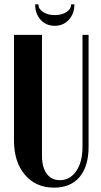

<svg xmlns="http://www.w3.org/2000/svg" viewBox="-20 -861 471 891"><path d="M310.1 -840.8H325.2Q325.2 -797.4 299.6 -769.3Q273.9 -741.2 233.9 -741.2Q193.8 -741.2 168.5 -769.3Q143.1 -797.4 143.1 -840.8H158.2Q158.2 -819.3 179.9 -805.2Q201.7 -791 234.9 -791Q267.1 -791 288.6 -805.2Q310.1 -819.3 310.1 -840.8ZM44.9 -699.2H174.8V-138.2Q174.8 -85 196.8 -54.9Q218.8 -24.9 257.8 -24.9Q304.7 -24.9 333.7 -66.9Q362.8 -108.9 362.8 -179.2V-699.2H391.1V-180.2Q391.1 -89.4 349.4 -39.8Q307.6 9.8 231 9.8Q146.5 9.8 95.7 -49.8Q44.9 -109.4 44.9 -209Z"/></svg>

Font: Moniqa Black Heading
Style: Regular
Weight: 900
Designer: Rajesh Rajput
Foundry: Rajesh Rajput
Version: Version 1.000